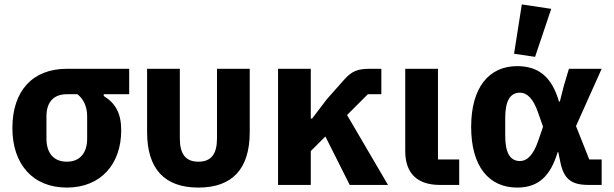

<svg xmlns="http://www.w3.org/2000/svg" viewBox="-20 -836 2774 868"><path d="M564 -410V-525H282C128 -525 36 -426 36 -257C36 -94 128 12 282 12C436 12 528 -94 528 -247C528 -325 501 -370 449 -402V-410ZM330 -410C358 -388 374 -354 374 -310V-209C374 -143 340 -105 282 -105C224 -105 190 -143 190 -209V-310C190 -376 224 -410 282 -410Z M793 -525H645V-239C645 -73 723 12 877 12C1031 12 1109 -73 1109 -239V-525H961V-210C961 -140 935 -105 877 -105C819 -105 793 -140 793 -210Z M1561 0H1734L1549 -316L1643 -410H1704V-525H1652C1598 -525 1571 -515 1537 -477L1458 -388L1391 -300H1385V-525H1237V0H1385V-153L1451 -219Z M2056 -115H1960V-525H1812V-153C1812 -53 1866 0 1968 0H2056Z M2472 -796 2339 -816 2304 -593 2399 -579ZM2700 -115H2644L2584 -266L2700 -525H2552L2529 -448L2511 -377H2507C2475 -487 2416 -537 2318 -537C2190 -537 2110 -440 2110 -262C2110 -84 2190 12 2318 12C2416 12 2469 -42 2501 -148H2504L2513 -104C2529 -26 2563 0 2641 0H2700ZM2331 -108C2287 -108 2264 -143 2264 -223V-302C2264 -382 2287 -417 2331 -417C2363 -417 2391 -390 2413 -326L2435 -263L2413 -199C2391 -135 2363 -108 2331 -108Z"/></svg>

Font: LVC Sans
Style: Bold
Weight: 700
Designer: Mike Abbink, Paul van der Laan, Pieter van Rosmalen
Foundry: Bold Monday
Version: Version 3.0